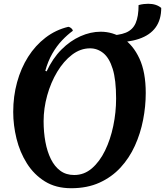

<svg xmlns="http://www.w3.org/2000/svg" viewBox="-20 -972 874 1017"><path d="M357 25Q276 25 218 -11Q160 -47 122.5 -106.5Q85 -166 67.5 -237.5Q50 -309 50 -379Q50 -462 70.5 -536.5Q91 -611 129 -671Q167 -731 221 -772.5Q275 -814 342 -830Q350 -829 357.5 -822.5Q365 -816 366 -809Q337 -788 308.5 -758Q280 -728 257 -688Q234 -648 220 -597L227 -594Q259 -663 305.5 -709.5Q352 -756 406 -780Q460 -804 513 -804Q577 -804 631 -769Q685 -734 718.5 -662Q752 -590 752 -479Q752 -409 738 -337Q724 -265 694.5 -200Q665 -135 618.5 -84.5Q572 -34 507 -4.5Q442 25 357 25ZM373 -45Q426 -45 467 -80.5Q508 -116 536.5 -174.5Q565 -233 580 -305Q595 -377 595 -450Q595 -549 577 -607Q559 -665 527.5 -690.5Q496 -716 457 -716Q406 -716 361.5 -682Q317 -648 283 -591.5Q249 -535 230 -466.5Q211 -398 211 -330Q211 -272 220.5 -220.5Q230 -169 249.5 -129.5Q269 -90 299.5 -67.5Q330 -45 373 -45ZM567 -746 547 -784Q610 -784 646.5 -799Q683 -814 698.5 -849.5Q714 -885 714 -945Q728 -949 741 -950.5Q754 -952 765 -952Q808 -952 834 -930Q834 -868 804.5 -827Q775 -786 716 -766Q657 -746 567 -746Z"/></svg>

Font: Merienda
Style: Bold
Weight: 700
Designer: Eduardo Rodriguez Tunni
Foundry: Eduardo Rodriguez Tunni
Version: Version 2.001